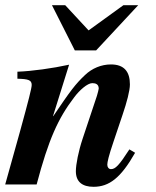

<svg xmlns="http://www.w3.org/2000/svg" viewBox="-26 -710 602 739"><path d="M472 -135C432 -73 418 -59 401 -59C393 -59 387 -66 387 -76C387 -86 392 -109 411 -165L446 -269C462 -316 474 -361 474 -385C474 -434 452 -462 401 -462C364 -462 328 -447 301 -421C264 -386 246 -362 179 -263H178L240 -461C176 -447 97 -436 41 -434V-407C83 -406 96 -402 96 -383C96 -371 84 -324 51 -204L-6 0H115C161 -174 198 -255 260 -336C280 -363 311 -390 329 -390C342 -390 354 -386 354 -369C354 -366 350 -351 347 -341L292 -176C276 -128 266 -77 266 -51C266 -10 291 9 334 9C394 9 439 -25 494 -122ZM506 -690H449L315 -593L225 -690H174L262 -516H344Z"/></svg>

Font: XITS
Style: Bold Italic
Weight: 700
Italic angle: -16.33°
Designer: MicroPress Inc., with final additions and corrections provided by Coen Hoffman, Elsevier (retired)
Version: Version 1.105